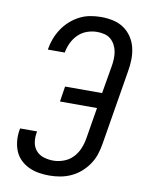

<svg xmlns="http://www.w3.org/2000/svg" viewBox="-85 -804 669 873"><g transform="rotate(10 250.0 -367.5)"><path d="M203 8Q178 8 154 4Q130 0 108.5 -10Q87 -20 70 -36.5Q53 -53 44 -74.5Q35 -96 32.5 -120.5Q30 -145 34 -171L36 -180H114L113 -174Q109 -151 112.5 -129Q116 -107 130 -91Q144 -75 165.5 -68.5Q187 -62 210 -62Q233 -62 257.5 -71Q282 -80 299.5 -98.5Q317 -117 326.5 -140Q336 -163 340 -187L364 -332H193L204 -403H375L397 -532Q400 -549 400.5 -566.5Q401 -584 398 -600Q395 -616 387 -630.5Q379 -645 367 -655Q355 -665 338.5 -669Q322 -673 305 -673Q282 -673 259 -665Q236 -657 218.5 -640Q201 -623 190.5 -601Q180 -579 176 -556V-555H98V-557Q102 -582 111 -606Q120 -630 134.5 -652Q149 -674 169 -692Q189 -710 212.5 -722Q236 -734 261.5 -738.5Q287 -743 311 -743Q340 -743 367 -737Q394 -731 415.5 -716.5Q437 -702 452 -680Q467 -658 473.5 -631.5Q480 -605 479.5 -577Q479 -549 474 -521L417 -176Q413 -151 405 -126.5Q397 -102 382 -80Q367 -58 347 -40.5Q327 -23 303 -12Q279 -1 253.5 3.5Q228 8 203 8Z"/></g></svg>

Font: Iosevka
Style: Italic
Weight: 400
Italic angle: -9°
Monospace: yes
Designer: Belleve Invis
Foundry: Belleve Invis
Version: Version 32.5.0; ttfautohint (v1.8.4)